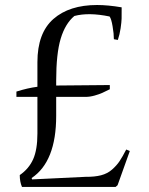

<svg xmlns="http://www.w3.org/2000/svg" viewBox="-20 -739 588 759"><path d="M44.9 -356V-377Q89.4 -391.1 127.9 -396V-493.2Q127.9 -608.4 190.9 -663.8Q253.9 -719.2 363.8 -719.2Q406.7 -719.2 460.9 -710Q460.9 -678.2 460.7 -665.3Q460.4 -652.3 456.8 -627.2Q453.1 -602.1 445.8 -581.1L430.2 -584Q430.2 -605.5 425 -635.5Q419.9 -665.5 413.1 -673.8Q330.6 -690.9 273.9 -675.8Q237.8 -645.5 220 -586.4Q202.1 -527.3 202.1 -419.9V-400.9L414.1 -402.8V-386.2Q394.5 -376.5 383.8 -371.6Q373 -366.7 354.2 -361.3Q335.4 -356 318.8 -356H202.1V-280.8Q202.1 -100.1 105 -35.2L106.9 -29.8L318.8 -40Q354 -39.6 379.4 -46.1Q404.8 -52.7 423.1 -68.8Q441.4 -85 452.6 -101.8Q463.9 -118.7 479 -147.9L493.2 -142.1L444.8 -6.8L437 0H66.9Q58.1 -20.5 58.1 -46.9Q94.2 -71.8 111.1 -109.6Q127.9 -147.5 127.9 -210.9V-356Z"/></svg>

Font: Junge
Style: Regular
Weight: 400
Designer: Alexei Vanyashin
Foundry: Cyreal (www.cyreal.org)
Version: Version 1.002